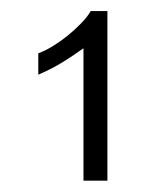

<svg xmlns="http://www.w3.org/2000/svg" viewBox="-20 -620 268 345"><path d="M173 -295.4V-600.1H143.1Q136.4 -588.9 125.1 -577.4Q113.9 -565.9 101 -555.5Q88 -545.1 74.4 -536.8Q60.8 -528.6 48.8 -524.2V-485.8Q58.5 -490 68.2 -494.8Q77.9 -499.5 87.9 -505.5Q97.8 -511.4 108.3 -518.3Q118.8 -525.3 130 -533.3V-295.4Z"/></svg>

Font: SaysetthaMai Thin
Style: Regular
Weight: 100
Designer: John M. Durdin
Foundry: Lao Script for Windows
Version: Version 1.101